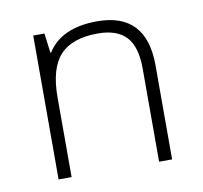

<svg xmlns="http://www.w3.org/2000/svg" viewBox="-55 -465 553 523"><g transform="rotate(-10 221.5 -203.0)"><path d="M345 0V-258Q345 -318 319.5 -345.5Q294 -373 241 -373Q170 -373 136.5 -337Q103 -301 103 -220V0H67V-398H98L105 -344H107Q146 -406 245 -406Q381 -406 381 -260V0Z"/></g></svg>

Font: Azad Pori Unicode
Style: Regular
Weight: 400
Designer: Abul Kalam Azad
Foundry: Lipighor Font Foundry
Version: Version 1.026;December 22, 2019;FontCreator 12.0.0.2547 64-b